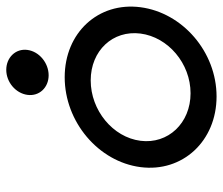

<svg xmlns="http://www.w3.org/2000/svg" viewBox="-68 -616 695 598"><g transform="rotate(-90 279.0 -316.5)"><path d="M344 -512C382 -512 418 -541 423 -578C428 -615 399 -644 361 -644C323 -644 288 -615 283 -578C278 -541 306 -512 344 -512ZM328 -381C421 -381 485 -312 474 -226C463 -140 381 -70 288 -70C195 -70 129 -140 140 -226C151 -312 235 -381 328 -381ZM278 11C417 11 539 -95 556 -226C573 -357 477 -462 338 -462C199 -462 75 -357 58 -226C41 -95 139 11 278 11Z"/></g></svg>

Font: Charger
Style: BdIt
Weight: 400
Designer: Jasper
Foundry: Cannot Into Space Fonts
Version: Version 0.98